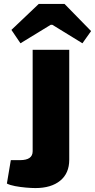

<svg xmlns="http://www.w3.org/2000/svg" viewBox="-20 -943 483 976"><path d="M332 -690V-131Q332 -62 286 -24.5Q240 13 160 13Q140 13 111.5 10.5Q83 8 56.5 3Q30 -2 15 -10L35 -129H82Q146 -129 146 -174V-690ZM308 -923 443 -785 399 -723 246 -817H238L84 -723L38 -791L177 -923Z"/></svg>

Font: Exo 2 ExtraBold
Style: Regular
Weight: 800
Designer: Natanael Gama
Foundry: Natanael Gama
Version: Version 2.010